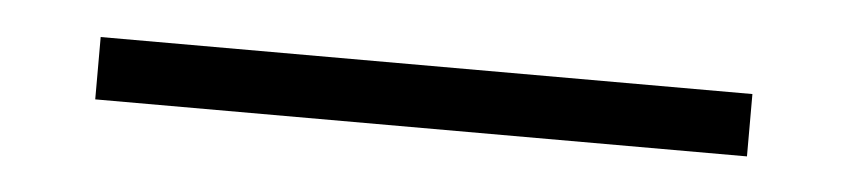

<svg xmlns="http://www.w3.org/2000/svg" viewBox="-23 32 595 135"><g transform="rotate(5 275.0 100.0)"><path d="M45 122V78H505V122Z"/></g></svg>

Font: EauTestSC Semilight
Style: Regular
Weight: 300
Designer: Christian Thalmann (Catharsis Fonts)
Version: Version 0.001;PS 000.001;hotconv 1.0.88;makeotf.lib2.5.64775